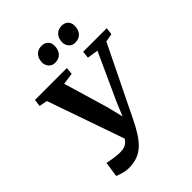

<svg xmlns="http://www.w3.org/2000/svg" viewBox="-267 -1111 1269 1269"><g transform="rotate(-45 367.5 -476.0)"><path d="M183.3 14.6Q159 14.6 131.6 6.7Q104.2 -1.1 88.3 -8.4L104.3 -114.8Q122.4 -110.5 142.1 -107.2Q161.9 -103.8 180.1 -101.9Q198.2 -100 211.2 -99.4Q228.4 -99.4 244.6 -101.9Q260.7 -104.4 275.7 -114Q290.6 -123.7 304 -144.4Q317.5 -165.1 329.9 -201.5L313.5 -112.8L114.7 -682.4L57.8 -693.4L64 -743L362.2 -743.3L357.8 -693.7L276.3 -682.3L369 -369.1L411.5 -195.4L371.9 -198.3L436.3 -352.3L586.3 -681.3L509.2 -693.4L514.7 -743H735.1L728.8 -693.4L671 -682.7L434.6 -198.7Q408.9 -145.4 383.7 -105.4Q358.4 -65.5 329.9 -38.7Q301.4 -12 265.7 1.3Q230 14.6 183.3 14.6ZM331.3 -822.1Q305.5 -822.1 288.6 -840.7Q271.7 -859.4 272.2 -887.1Q273.2 -922.8 293.5 -944.2Q313.8 -965.6 346.6 -965.6Q377.8 -965.6 393.9 -947.8Q410 -930 409.1 -903.6Q408.6 -867.2 388.9 -844.6Q369.1 -822.1 331.3 -822.1ZM519.4 -822.1Q493.6 -822.1 476.8 -840.7Q460.1 -859.4 460.6 -887.1Q461.6 -922.8 481.8 -944.2Q501.9 -965.6 534.5 -965.6Q565.1 -965.6 581.4 -947.8Q597.7 -930 596.8 -903.6Q596.3 -867.2 576.6 -844.6Q556.9 -822.1 519.4 -822.1Z"/></g></svg>

Font: Merriweather Light
Style: Italic
Weight: 300
Italic angle: -7.8°
Designer: Eben Sorkin
Foundry: Eben Sorkin
Version: Version 2.101